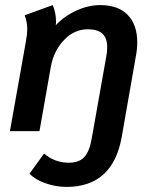

<svg xmlns="http://www.w3.org/2000/svg" viewBox="-20 -515 620 754"><path d="M96 167 153 88Q195 124 250 124Q290 124 310.5 102.5Q331 81 340 30L397 -291Q401 -310 401 -329Q401 -365 382.5 -382.5Q364 -400 325 -400Q272 -400 232 -358.5Q192 -317 180 -255L135 0H19L82 -354Q87 -382 87 -400Q87 -428 77 -455L187 -495Q200 -465 200 -430Q200 -421 199 -416Q233 -452 280 -473.5Q327 -495 374 -495Q444 -495 481.5 -456.5Q519 -418 519 -348Q519 -321 513 -291L458 23Q423 219 241 219Q199 219 158 204.5Q117 190 96 167Z"/></svg>

Font: Niramit SemiBold
Style: Italic
Weight: 600
Italic angle: -10°
Designer: Katatrad Aksorn Co.,Ltd.
Foundry: Cadson Demak Co.,Ltd.
Version: Version 1.001; ttfautohint (v1.6)